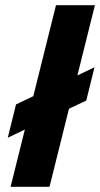

<svg xmlns="http://www.w3.org/2000/svg" viewBox="-20 -720 386 740"><path d="M20.8 0 75.8 -220.8 10 -189.2 41.7 -317.5 108.3 -349.2 195.8 -700H345.8L278.3 -429.2L344.2 -460.8L312.5 -332.5L245.8 -300.8L170.8 0Z"/></svg>

Font: Funnel Sans ExtraBold
Style: Italic
Weight: 800
Italic angle: -14.036°
Version: Version 1.000; Beta; Release 5; Build 24; ttfautohint (v1.8.